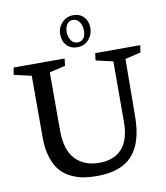

<svg xmlns="http://www.w3.org/2000/svg" viewBox="-90 -893 848 981"><g transform="rotate(-10 334.0 -402.5)"><path d="M357.9 -51.8Q433.6 -51.8 475.1 -96.9Q516.6 -142.1 517.1 -235.4L517.6 -549.8L428.7 -570.3L433.6 -607.4H667.5L661.6 -570.3L580.6 -551.3L578.1 -251.5Q577.1 -117.7 518.3 -52.5Q459.5 12.7 333.5 12.7Q296.4 12.7 265.4 7.6Q234.4 2.4 201.4 -13.2Q168.5 -28.8 146 -54.7Q123.5 -80.6 108.9 -125Q94.2 -169.4 94.2 -229V-549.8L3.9 -570.3L10.3 -607.4H274.9L270.5 -570.3L188 -551.3V-249Q188 -148.4 233.6 -100.1Q279.3 -51.8 357.9 -51.8ZM350.1 -794.4Q329.6 -794.4 319.1 -778.1Q308.6 -761.7 308.6 -739.3Q308.6 -714.8 320.8 -695.8Q333 -676.8 355 -676.8Q375 -676.8 386 -691.2Q397 -705.6 397 -731.9Q397 -756.8 384.3 -775.6Q371.6 -794.4 350.1 -794.4ZM356 -817.9Q390.6 -817.9 411.1 -795.7Q431.6 -773.4 431.6 -738.8Q431.6 -704.1 408.7 -678.5Q385.7 -652.8 349.6 -652.8Q315.4 -652.8 294.7 -674.8Q273.9 -696.8 273.9 -733.9Q273.9 -768.1 297.9 -793Q321.8 -817.9 356 -817.9Z"/></g></svg>

Font: Neuton
Style: Regular
Weight: 400
Designer: Brian M Zick
Version: Version 1.3